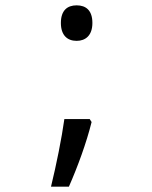

<svg xmlns="http://www.w3.org/2000/svg" viewBox="-20 -565 570 719"><path d="M267 -412C300 -412 326 -432 326 -479C326 -526 302 -545 267 -545C232 -545 208 -526 208 -479C208 -433 232 -412 267 -412ZM171 134H238C271 59 304 -31 323 -108L316 -119H221C211 -47 191 52 171 134Z"/></svg>

Font: Noto Sans Mono Condensed
Style: Regular
Weight: 400
Width: 3
Designer: Monotype Design Team
Foundry: Monotype Imaging Inc.
Version: Version 2.014